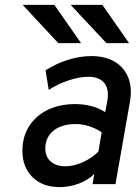

<svg xmlns="http://www.w3.org/2000/svg" viewBox="-20 -752 559 784"><path d="M223.5 12Q154 12 112.8 -28.5Q71.5 -69 71.5 -136Q71.5 -193.5 98.8 -236.5Q126 -279.5 174.5 -303.2Q223 -327 288 -327Q322 -327 354 -318.5Q386 -310 409.5 -294L417.5 -336Q427 -385 406.8 -411.8Q386.5 -438.5 341 -438.5Q305 -438.5 261.5 -424.2Q218 -410 179 -385L166 -465Q212.5 -494 260 -508.5Q307.5 -523 353 -523Q410 -523 448.8 -499.8Q487.5 -476.5 504 -434.5Q520.5 -392.5 510.5 -336L451.5 0H358L365 -41.5Q339.5 -16.5 301.5 -2.2Q263.5 12 223.5 12ZM246.5 -73Q280.5 -73 316.8 -89Q353 -105 382 -133L395 -212Q372 -227.5 344.2 -236.5Q316.5 -245.5 288.5 -245.5Q250.5 -245.5 222.8 -233.2Q195 -221 180 -198.5Q165 -176 165 -146Q165 -112 187.2 -92.5Q209.5 -73 246.5 -73ZM218 -576 72.5 -732H202L311 -576ZM414.5 -576 268.5 -732H398L507 -576Z"/></svg>

Font: Overpass Medium
Style: Italic
Weight: 500
Italic angle: -10°
Designer: Delve Withrington, Dave Bailey, Thomas Jockin
Foundry: Delve Fonts LLC
Version: Version 4.000